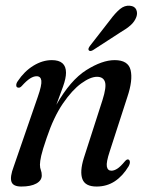

<svg xmlns="http://www.w3.org/2000/svg" viewBox="-20 -657 520 685"><path d="M44.5 -344.5Q38.5 -345 38 -352Q37.5 -359 43 -367Q66.5 -402.5 99 -422.5Q131.5 -442.5 165 -442.5Q215.5 -442.5 215.5 -397.5Q215.5 -378 205 -348.5Q194.5 -319 181 -283Q231 -371 287.8 -406.8Q344.5 -442.5 389 -442.5Q437.5 -442.5 446 -406.8Q454.5 -371 434.5 -311.5L371.5 -117Q358.5 -78 361.2 -63Q364 -48 377.5 -48Q387 -48 398.2 -55Q409.5 -62 426.5 -82.5Q433 -89.5 437.5 -88Q442 -87 443.2 -80.8Q444.5 -74.5 439 -64Q418 -29 389.5 -10.2Q361 8.5 324.5 8.5Q284 8.5 274 -18Q264 -44.5 279 -93L345.5 -299.5Q360.5 -346.5 354.5 -364.8Q348.5 -383 326 -383Q302.5 -383 270 -359.5Q237.5 -336 204.5 -287.8Q171.5 -239.5 146.5 -165Q131.5 -121.5 127 -101.2Q122.5 -81 122.5 -69.5Q122.5 -58 125.8 -50Q129 -42 129 -31Q129 -13 109.5 -2.2Q90 8.5 56 8.5Q26.5 8.5 20.8 -8.8Q15 -26 29 -63L115 -312Q129.5 -353.5 127.5 -369.2Q125.5 -385 110.5 -385Q100 -385 87.5 -377.2Q75 -369.5 57.5 -350Q50.5 -342.5 44.5 -344.5ZM373 -586Q391.5 -611 408.2 -624.8Q425 -638.5 443.5 -636.5Q460.5 -635 466 -622.8Q471.5 -610.5 466.5 -596.5Q460.5 -580 446.2 -567.2Q432 -554.5 411 -542.5L311.5 -478Q300.5 -472 296.5 -478Q293 -483 301.5 -494Z"/></svg>

Font: Fraunces 144pt S050
Style: Italic
Weight: 400
Italic angle: -16°
Version: Version 1.000; ttfautohint (v1.8.3)